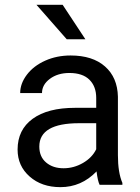

<svg xmlns="http://www.w3.org/2000/svg" viewBox="-20 -769 584 799"><path d="M244.6 -68.8Q287.1 -68.8 325.2 -90.8Q363.3 -112.8 380.4 -147.9V-256.3H309.6Q143.6 -256.3 143.6 -159.2Q143.6 -116.7 171.9 -92.8Q200.2 -68.8 244.6 -68.8ZM394.5 0Q386.7 -15.6 381.8 -55.7Q318.8 9.8 231.4 9.8Q153.3 9.8 103.3 -34.4Q53.2 -78.6 53.2 -146.5Q53.2 -229 116 -274.7Q178.7 -320.3 292.5 -320.3H380.4V-361.8Q380.4 -409.2 352.1 -437.3Q323.7 -465.3 268.6 -465.3Q220.2 -465.3 187.5 -440.9Q154.8 -416.5 154.8 -381.8H64Q64 -421.4 92 -458.3Q120.1 -495.1 168.2 -516.6Q216.3 -538.1 273.9 -538.1Q365.2 -538.1 417 -492.4Q468.8 -446.8 470.7 -366.7V-123.5Q470.7 -50.8 489.3 -7.8V0ZM335.4 -605.5H257.8L131.8 -749H240.7Z"/></svg>

Font: RobotoDraft
Style: Regular
Weight: 400
Version: Version 2.001101; 2014